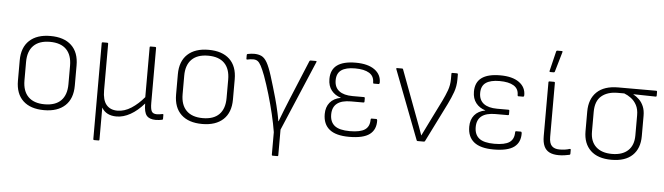

<svg xmlns="http://www.w3.org/2000/svg" viewBox="-52 -907 4515 1305"><g transform="rotate(5 2206.0 -255.0)"><path d="M263 12Q170 12 119.5 -35.5Q69 -83 69 -172V-310Q69 -399 120 -446.5Q171 -494 263 -494Q356 -494 406.5 -446.5Q457 -399 457 -310V-172Q457 -83 406 -35.5Q355 12 263 12ZM263 -28Q337 -28 375 -66.5Q413 -105 413 -178V-304Q413 -377 375 -415.5Q337 -454 263 -454Q190 -454 151.5 -415.5Q113 -377 113 -304V-178Q113 -105 151.5 -66.5Q190 -28 263 -28Z M620 185Q614 185 614 179V-476Q614 -482 620 -482H652Q658 -482 658 -476V-158Q658 -91 684.5 -59.5Q711 -28 760 -28Q808 -28 854.5 -58Q901 -88 941 -136V-476Q941 -482 946 -482H979Q985 -482 985 -476V-100Q985 -59 994 -43Q1003 -27 1029 -27Q1038 -27 1048 -28.5Q1058 -30 1069 -32Q1074 -33 1074 -27V1Q1074 3 1073 4.5Q1072 6 1069 7Q1061 9 1048 10.5Q1035 12 1025 12Q982 12 963 -10.5Q944 -33 944 -91V-93Q900 -42 852 -15Q804 12 757 12Q686 12 656 -40V179Q656 185 650 185Z M1342 12Q1249 12 1198.5 -35.5Q1148 -83 1148 -172V-310Q1148 -399 1199 -446.5Q1250 -494 1342 -494Q1435 -494 1485.5 -446.5Q1536 -399 1536 -310V-172Q1536 -83 1485 -35.5Q1434 12 1342 12ZM1342 -28Q1416 -28 1454 -66.5Q1492 -105 1492 -178V-304Q1492 -377 1454 -415.5Q1416 -454 1342 -454Q1269 -454 1230.5 -415.5Q1192 -377 1192 -304V-178Q1192 -105 1230.5 -66.5Q1269 -28 1342 -28Z M1838 185Q1832 185 1832 179V25Q1823 -31 1807.5 -96.5Q1792 -162 1772.5 -228Q1753 -294 1732 -352Q1716 -394 1704 -416.5Q1692 -439 1680 -447.5Q1668 -456 1649 -456Q1639 -456 1628.5 -454.5Q1618 -453 1610 -451Q1603 -450 1603 -456V-482Q1603 -488 1609 -489Q1620 -491 1631 -492.5Q1642 -494 1652 -494Q1682 -494 1703 -484Q1724 -474 1741 -444.5Q1758 -415 1777 -355Q1788 -320 1799 -283Q1810 -246 1821 -207Q1828 -183 1834 -157.5Q1840 -132 1846 -105.5Q1852 -79 1856 -52H1858Q1872 -91 1887.5 -128.5Q1903 -166 1918 -204L2031 -477Q2034 -482 2038 -482H2074Q2082 -482 2079 -475L1876 4V179Q1876 185 1871 185Z M2344 12Q2254 12 2210 -23.5Q2166 -59 2166 -128Q2166 -176 2191.5 -207Q2217 -238 2265 -247V-248Q2225 -260 2201 -290.5Q2177 -321 2177 -368Q2177 -432 2219.5 -463Q2262 -494 2346 -494Q2429 -494 2475 -461Q2521 -428 2520 -372Q2519 -363 2513 -363H2480Q2475 -363 2475 -371Q2475 -414 2441 -434.5Q2407 -455 2345 -455Q2283 -455 2251.5 -433Q2220 -411 2220 -363Q2220 -315 2252 -290.5Q2284 -266 2344 -266H2422Q2428 -266 2428 -260V-235Q2428 -229 2422 -229H2336Q2273 -229 2241.5 -204Q2210 -179 2210 -129Q2210 -78 2242 -52.5Q2274 -27 2346 -27Q2417 -27 2448.5 -48.5Q2480 -70 2480 -117Q2480 -125 2486 -125H2518Q2524 -125 2525 -116Q2527 -53 2484 -20.5Q2441 12 2344 12Z M2810 0Q2806 0 2804 -5L2624 -475Q2622 -482 2629 -482H2664Q2669 -482 2670 -477L2790 -156Q2801 -127 2811.5 -98.5Q2822 -70 2832 -41H2833Q2848 -71 2862 -100Q2876 -129 2891 -159L2956 -290Q2973 -325 2986.5 -361.5Q3000 -398 3000 -440V-477Q3000 -482 3006 -482H3038Q3044 -482 3044 -476V-441Q3044 -394 3029.5 -354Q3015 -314 2994 -271L2861 -4Q2859 0 2853 0Z M3330 12Q3240 12 3196 -23.5Q3152 -59 3152 -128Q3152 -176 3177.5 -207Q3203 -238 3251 -247V-248Q3211 -260 3187 -290.5Q3163 -321 3163 -368Q3163 -432 3205.5 -463Q3248 -494 3332 -494Q3415 -494 3461 -461Q3507 -428 3506 -372Q3505 -363 3499 -363H3466Q3461 -363 3461 -371Q3461 -414 3427 -434.5Q3393 -455 3331 -455Q3269 -455 3237.5 -433Q3206 -411 3206 -363Q3206 -315 3238 -290.5Q3270 -266 3330 -266H3408Q3414 -266 3414 -260V-235Q3414 -229 3408 -229H3322Q3259 -229 3227.5 -204Q3196 -179 3196 -129Q3196 -78 3228 -52.5Q3260 -27 3332 -27Q3403 -27 3434.5 -48.5Q3466 -70 3466 -117Q3466 -125 3472 -125H3504Q3510 -125 3511 -116Q3513 -53 3470 -20.5Q3427 12 3330 12Z M3775 12Q3736 12 3711 -0.5Q3686 -13 3674 -39.5Q3662 -66 3662 -108V-476Q3662 -482 3668 -482H3700Q3706 -482 3706 -476V-107Q3706 -63 3724 -45Q3742 -27 3776 -27Q3796 -27 3813.5 -29.5Q3831 -32 3846 -37Q3853 -38 3853 -31V-4Q3853 1 3848 3Q3835 6 3815 9Q3795 12 3775 12ZM3667 -546Q3662 -546 3663 -553L3696 -689Q3698 -695 3703 -695H3735Q3741 -695 3739 -688L3699 -551Q3697 -546 3692 -546Z M4134 12Q4041 12 3991.5 -35Q3942 -82 3942 -166V-300Q3942 -386 3992 -434Q4042 -482 4138 -482H4397Q4403 -482 4403 -476V-448Q4403 -442 4397 -442L4244 -445V-444Q4266 -432 4284.5 -414Q4303 -396 4314.5 -369Q4326 -342 4326 -305V-166Q4326 -82 4277 -35Q4228 12 4134 12ZM4134 -28Q4205 -28 4243.5 -64Q4282 -100 4282 -167V-305Q4282 -346 4267 -374Q4252 -402 4229 -419Q4206 -436 4182 -445H4137Q4068 -445 4027 -410.5Q3986 -376 3986 -302V-167Q3986 -100 4025 -64Q4064 -28 4134 -28Z"/></g></svg>

Font: Sofia Sans ExtraLight
Style: Regular
Weight: 250
Version: Version 4.100-B